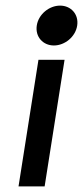

<svg xmlns="http://www.w3.org/2000/svg" viewBox="-20 -664 296 684"><path d="M111 -573C105 -533 133 -502 172 -502C211 -502 249 -533 255 -573C261 -613 233 -644 194 -644C155 -644 117 -613 111 -573ZM46 0H139L210 -451H117Z"/></svg>

Font: Charger Pro
Style: ExBdSuExtObl
Weight: 400
Designer: Jasper
Foundry: Cannot Into Space Fonts
Version: Version 1.09